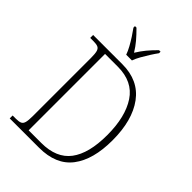

<svg xmlns="http://www.w3.org/2000/svg" viewBox="-265 -1046 1162 1162"><g transform="rotate(45 316.0 -465.5)"><path d="M43 0V-25H71Q95 -25 108.5 -30.5Q122 -36 127 -54Q132 -72 132 -110V-607Q132 -643 127 -660.5Q122 -678 108.5 -683.5Q95 -689 71 -689H43V-714H293Q432 -714 504.5 -615.5Q577 -517 577 -346Q577 -181 508 -90.5Q439 0 294 0ZM283 -30Q412 -30 472 -109.5Q532 -189 532 -346Q532 -502 472 -593Q412 -684 284 -684H175V-30ZM269 -771Q261 -794 246.5 -820.5Q232 -847 215 -873Q198 -899 184 -918V-931H197Q229 -899 251 -873Q273 -847 294 -813Q315 -847 336.5 -873Q358 -899 390 -931H403V-918Q389 -899 372.5 -873Q356 -847 341 -820.5Q326 -794 318 -771Z"/></g></svg>

Font: Noto Serif Lao SemiCondensed ExtraLight
Style: Regular
Weight: 200
Width: 4
Designer: Monotype Design Team
Foundry: Monotype Imaging Inc.
Version: Version 2.003; ttfautohint (v1.8.4.7-5d5b)